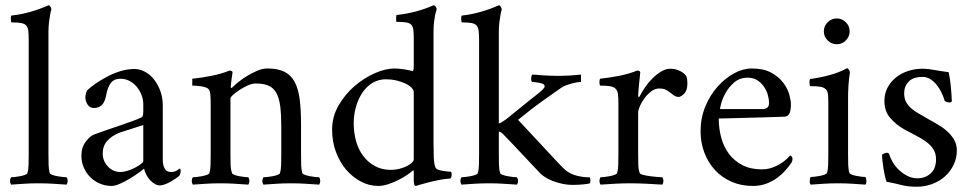

<svg xmlns="http://www.w3.org/2000/svg" viewBox="-20 -698 3690 729"><path d="M89 -545Q89 -567 87.5 -580Q86 -593 80 -600.5Q74 -608 60.5 -610.5Q47 -613 23 -613Q23 -613 22 -617Q21 -621 21 -625.5Q21 -630 21.5 -634.5Q22 -639 24 -639Q61 -643 97 -653.5Q133 -664 164 -678Q168 -678 171.5 -672.5Q175 -667 175 -662Q172 -653 170 -640Q168 -629 166 -613Q164 -597 164 -577V-113Q164 -91 164.5 -72Q165 -53 169 -41Q170 -37 178.5 -34Q187 -31 197.5 -29Q208 -27 218 -26Q228 -25 233 -25Q241 -11 233 3Q202 1 178.5 -0.5Q155 -2 126 -2Q97 -2 74.5 -0.5Q52 1 22 3Q14 -11 22 -25Q27 -25 36.5 -26Q46 -27 56.5 -29Q67 -31 75 -34Q83 -37 84 -41Q88 -53 88.5 -72Q89 -91 89 -113Z M437 -45Q450 -45 465.5 -50Q481 -55 494 -62Q507 -69 515.5 -75.5Q524 -82 524 -86V-223Q514 -220 501 -216Q488 -212 475 -207.5Q462 -203 450 -199.5Q438 -196 431 -193Q404 -182 387 -163Q370 -144 370 -115Q370 -87 389.5 -66Q409 -45 437 -45ZM404 8Q380 8 359 -1Q338 -10 322.5 -25.5Q307 -41 298 -62Q289 -83 289 -107Q289 -138 305.5 -160Q322 -182 339 -188Q360 -196 385.5 -204.5Q411 -213 435.5 -221.5Q460 -230 481 -237.5Q502 -245 512 -250Q520 -253 522 -257.5Q524 -262 524 -276V-303Q524 -320 517.5 -337Q511 -354 499.5 -368Q488 -382 472 -390.5Q456 -399 438 -399Q412 -399 400 -382Q388 -365 383 -336Q378 -310 366.5 -299Q355 -288 337 -288Q321 -288 312.5 -301Q304 -314 304 -330Q304 -333 306 -342Q308 -351 311 -355Q322 -366 341.5 -379.5Q361 -393 385 -406Q409 -419 436 -427.5Q463 -436 490 -436Q511 -436 530.5 -425.5Q550 -415 565 -396Q580 -377 589 -352Q598 -327 598 -298V-92Q598 -72 605 -58.5Q612 -45 629 -45Q643 -45 651.5 -50.5Q660 -56 662 -58Q664 -58 665 -55Q666 -52 666 -50Q666 -39 661 -31Q657 -27 647.5 -20.5Q638 -14 627.5 -8Q617 -2 606 2Q595 6 587 6Q577 6 567 0Q557 -6 549 -15Q541 -24 535 -35.5Q529 -47 527 -58Q523 -54 508 -43Q493 -32 474 -20.5Q455 -9 436 -0.5Q417 8 404 8Z M995 -438Q1035 -438 1060 -425.5Q1085 -413 1099 -386.5Q1113 -360 1118 -320Q1123 -280 1123 -226V-115Q1123 -92 1123.5 -73Q1124 -54 1128 -41Q1129 -37 1137.5 -34Q1146 -31 1156.5 -29Q1167 -27 1177 -26Q1187 -25 1192 -25Q1200 -11 1192 3Q1161 1 1137.5 -0.5Q1114 -2 1085 -2Q1056 -2 1033.5 -0.5Q1011 1 980 3Q972 -11 980 -25Q985 -25 995 -26Q1005 -27 1015.5 -29Q1026 -31 1034 -34Q1042 -37 1043 -41Q1047 -54 1047.5 -73.5Q1048 -93 1048 -116V-216Q1048 -263 1044 -294.5Q1040 -326 1029 -345.5Q1018 -365 999 -373Q980 -381 951 -381Q937 -381 920.5 -373.5Q904 -366 889.5 -356.5Q875 -347 865 -338Q855 -329 855 -325V-116Q855 -93 855.5 -73.5Q856 -54 861 -41Q862 -37 870 -34Q878 -31 888.5 -29Q899 -27 909 -26Q919 -25 923 -25Q931 -11 923 3Q892 1 869 -0.5Q846 -2 817 -2Q788 -2 765 -0.5Q742 1 712 3Q704 -11 712 -25Q717 -25 726.5 -26Q736 -27 746.5 -29Q757 -31 765.5 -34Q774 -37 775 -41Q779 -54 779.5 -73.5Q780 -93 780 -116V-299Q780 -309 779.5 -327.5Q779 -346 775 -355Q772 -362 762.5 -365.5Q753 -369 742.5 -370.5Q732 -372 722.5 -372.5Q713 -373 710 -373V-399Q748 -403 785 -410.5Q822 -418 851 -430Q856 -430 859.5 -428Q863 -426 863 -424Q863 -421 861.5 -413Q860 -405 859 -396Q858 -387 857 -379Q856 -371 856 -368Q856 -364 859 -364Q860 -364 862 -366Q870 -374 884.5 -386Q899 -398 918 -409.5Q937 -421 957 -429.5Q977 -438 995 -438Z M1445 -397Q1417 -397 1394 -383Q1371 -369 1355.5 -345.5Q1340 -322 1331.5 -292Q1323 -262 1323 -230Q1323 -194 1332 -162Q1341 -130 1359 -106Q1377 -82 1403.5 -67.5Q1430 -53 1464 -53Q1481 -53 1496.5 -57Q1512 -61 1524 -67Q1536 -73 1543.5 -80Q1551 -87 1551 -93V-348Q1551 -356 1542.5 -365Q1534 -374 1519 -381Q1504 -388 1485 -392.5Q1466 -397 1445 -397ZM1478 -438Q1494 -438 1516 -434.5Q1538 -431 1546 -428Q1551 -428 1551 -447V-550Q1551 -571 1549.5 -584Q1548 -597 1541.5 -604Q1535 -611 1521.5 -613Q1508 -615 1485 -615Q1485 -615 1484.5 -619Q1484 -623 1484 -627.5Q1484 -632 1484.5 -636.5Q1485 -641 1486 -641Q1523 -645 1559 -654.5Q1595 -664 1626 -678Q1630 -678 1634 -673Q1638 -668 1638 -663Q1635 -654 1632 -641Q1630 -630 1628 -614Q1626 -598 1626 -578V-159Q1626 -130 1627 -102Q1628 -74 1633 -63Q1636 -56 1645.5 -53Q1655 -50 1665 -48.5Q1675 -47 1683 -46.5Q1691 -46 1692 -46Q1694 -45 1694.5 -40.5Q1695 -36 1695 -34Q1695 -32 1693.5 -26Q1692 -20 1688 -20Q1669 -19 1646.5 -14.5Q1624 -10 1604.5 -5Q1585 0 1572 4Q1559 8 1559 8Q1554 8 1552.5 1Q1551 -6 1551 -11V-45Q1551 -54 1548 -51Q1542 -45 1527.5 -35Q1513 -25 1494.5 -15.5Q1476 -6 1455 1Q1434 8 1416 8Q1382 8 1350.5 -8.5Q1319 -25 1294.5 -53.5Q1270 -82 1255.5 -121Q1241 -160 1241 -206Q1241 -255 1265.5 -297.5Q1290 -340 1326 -371Q1362 -402 1403 -420Q1444 -438 1478 -438Z M1874 -113Q1874 -91 1874.5 -72Q1875 -53 1879 -41Q1880 -37 1888.5 -34Q1897 -31 1907.5 -29Q1918 -27 1928 -26Q1938 -25 1943 -25Q1951 -11 1943 3Q1912 1 1888.5 -0.5Q1865 -2 1836 -2Q1807 -2 1784.5 -0.5Q1762 1 1732 3Q1724 -11 1732 -25Q1737 -25 1746.5 -26Q1756 -27 1766.5 -29Q1777 -31 1785 -34Q1793 -37 1794 -41Q1798 -53 1798.5 -72Q1799 -91 1799 -113V-545Q1799 -567 1797.5 -580Q1796 -593 1790 -600.5Q1784 -608 1770.5 -610.5Q1757 -613 1733 -613Q1733 -613 1732 -617Q1731 -621 1731 -625.5Q1731 -630 1731.5 -634.5Q1732 -639 1734 -639Q1771 -643 1807 -653.5Q1843 -664 1874 -678Q1878 -678 1881.5 -672.5Q1885 -667 1885 -662Q1882 -653 1880 -640Q1878 -629 1876 -613Q1874 -597 1874 -577V-229Q1888 -234 1909 -251Q1930 -268 1956 -289Q1995 -321 2021.5 -341.5Q2048 -362 2048 -370Q2048 -376 2042 -379Q2036 -382 2027.5 -383.5Q2019 -385 2011 -386Q2003 -387 2000 -387Q1996 -392 1997 -402.5Q1998 -413 2002 -415Q2024 -413 2049.5 -411.5Q2075 -410 2098 -410Q2124 -410 2147 -411.5Q2170 -413 2186 -415V-387Q2181 -387 2171.5 -385.5Q2162 -384 2151 -381Q2140 -378 2129 -374Q2118 -370 2110 -364Q2106 -361 2088 -348.5Q2070 -336 2046 -319Q2022 -302 1995.5 -281.5Q1969 -261 1947 -243Q1975 -213 2003.5 -182.5Q2032 -152 2056.5 -125.5Q2081 -99 2099.5 -79.5Q2118 -60 2127 -52Q2147 -36 2173.5 -30Q2200 -24 2219 -25Q2221 -23 2221.5 -14.5Q2222 -6 2220 -2Q2215 0 2195.5 2Q2176 4 2156 4Q2134 4 2113.5 -0.5Q2093 -5 2077 -11.5Q2061 -18 2049.5 -25.5Q2038 -33 2032 -39Q2007 -65 1982 -92Q1961 -115 1936 -141Q1911 -167 1889 -190Q1886 -194 1880 -196Q1877 -198 1874 -199Z M2525 -437Q2545 -437 2562 -428.5Q2579 -420 2586 -408Q2588 -403 2589 -396.5Q2590 -390 2590 -382Q2590 -354 2577.5 -342Q2565 -330 2557 -330Q2546 -330 2537 -337Q2528 -344 2520 -350Q2513 -355 2505 -358.5Q2497 -362 2483 -362Q2467 -362 2452.5 -351Q2438 -340 2427 -325Q2416 -310 2409.5 -295Q2403 -280 2403 -271V-116Q2403 -93 2403.5 -73.5Q2404 -54 2409 -41Q2410 -37 2422 -34Q2434 -31 2448.5 -29Q2463 -27 2476.5 -26Q2490 -25 2495 -25Q2503 -11 2495 3Q2464 1 2432.5 -0.5Q2401 -2 2372 -2Q2343 -2 2316.5 -0.5Q2290 1 2260 3Q2252 -11 2260 -25Q2265 -25 2274.5 -26Q2284 -27 2294.5 -29Q2305 -31 2313.5 -34Q2322 -37 2323 -41Q2327 -54 2327.5 -73.5Q2328 -93 2328 -116V-303Q2328 -326 2326.5 -339.5Q2325 -353 2318 -360.5Q2311 -368 2297 -370.5Q2283 -373 2258 -373Q2254 -386 2258 -399Q2296 -403 2333 -410.5Q2370 -418 2399 -430Q2404 -430 2407.5 -428Q2411 -426 2411 -424Q2411 -421 2409.5 -408Q2408 -395 2406.5 -380Q2405 -365 2404 -351Q2403 -337 2403 -333Q2403 -330 2405 -330Q2407 -330 2408 -331Q2416 -347 2428.5 -365.5Q2441 -384 2457 -400Q2473 -416 2490.5 -426.5Q2508 -437 2525 -437Z M2819 -403Q2788 -403 2767 -384.5Q2746 -366 2734 -343.5Q2722 -321 2717.5 -302.5Q2713 -284 2714 -284H2877Q2886 -284 2893 -289Q2900 -294 2900 -308Q2900 -319 2896 -335Q2892 -351 2882.5 -366Q2873 -381 2857.5 -392Q2842 -403 2819 -403ZM2834 -438Q2879 -438 2907.5 -422.5Q2936 -407 2953 -385Q2970 -363 2976.5 -340Q2983 -317 2983 -302Q2983 -281 2978 -268.5Q2973 -256 2959 -255Q2952 -255 2931 -254Q2910 -253 2883.5 -252.5Q2857 -252 2827.5 -251Q2798 -250 2772.5 -249.5Q2747 -249 2729.5 -248.5Q2712 -248 2709 -248Q2709 -210 2718.5 -175Q2728 -140 2748 -113.5Q2768 -87 2799 -71Q2830 -55 2872 -55Q2893 -55 2910.5 -61Q2928 -67 2942 -75.5Q2956 -84 2965.5 -93Q2975 -102 2980 -108Q2981 -108 2985 -104.5Q2989 -101 2989 -94Q2989 -85 2982 -76Q2975 -66 2962.5 -51.5Q2950 -37 2932 -23.5Q2914 -10 2890.5 -1Q2867 8 2838 8Q2794 8 2757.5 -8Q2721 -24 2695 -52Q2669 -80 2654.5 -118Q2640 -156 2640 -200Q2640 -250 2658 -293.5Q2676 -337 2704.5 -369Q2733 -401 2767 -419.5Q2801 -438 2834 -438Z M3108 -579Q3108 -599 3122.5 -613.5Q3137 -628 3157 -628Q3177 -628 3191.5 -613.5Q3206 -599 3206 -579Q3206 -559 3191.5 -544.5Q3177 -530 3157 -530Q3137 -530 3122.5 -544.5Q3108 -559 3108 -579ZM3200 -115Q3200 -92 3200.5 -73Q3201 -54 3205 -42Q3206 -38 3214 -35Q3222 -32 3232 -30Q3242 -28 3252 -27Q3262 -26 3266 -26Q3269 -22 3269.5 -11.5Q3270 -1 3266 3Q3236 1 3213.5 -0.5Q3191 -2 3162 -2Q3133 -2 3110.5 -0.5Q3088 1 3058 3Q3054 -1 3054.5 -11.5Q3055 -22 3058 -26Q3063 -26 3072.5 -27Q3082 -28 3092.5 -30Q3103 -32 3111 -35Q3119 -38 3120 -42Q3124 -54 3124.5 -73Q3125 -92 3125 -115V-301Q3125 -324 3124 -337.5Q3123 -351 3116 -358.5Q3109 -366 3095.5 -368.5Q3082 -371 3056 -371Q3054 -373 3053.5 -383.5Q3053 -394 3056 -398Q3094 -403 3130.5 -413Q3167 -423 3196 -439Q3200 -439 3203.5 -433Q3207 -427 3207 -423Q3203 -397 3201.5 -373.5Q3200 -350 3200 -324Z M3481 -437Q3495 -437 3506.5 -435.5Q3518 -434 3529.5 -432Q3541 -430 3553.5 -428Q3566 -426 3582 -424Q3587 -401 3590 -371Q3593 -341 3594 -315Q3594 -309 3584 -309Q3575 -309 3567 -315Q3563 -329 3555.5 -345Q3548 -361 3537.5 -374.5Q3527 -388 3513 -397Q3499 -406 3483 -406Q3447 -406 3430 -388Q3413 -370 3413 -344Q3413 -324 3420.5 -310.5Q3428 -297 3440 -286.5Q3452 -276 3467.5 -267.5Q3483 -259 3499 -249Q3516 -239 3536 -228Q3556 -217 3573 -202.5Q3590 -188 3601.5 -169.5Q3613 -151 3613 -127Q3613 -97 3600.5 -71.5Q3588 -46 3567 -27.5Q3546 -9 3518.5 1Q3491 11 3461 11Q3427 11 3402.5 4.5Q3378 -2 3346 -8Q3343 -16 3340 -29.5Q3337 -43 3334.5 -58Q3332 -73 3330.5 -87.5Q3329 -102 3329 -111Q3332 -113 3337.5 -115.5Q3343 -118 3347 -118Q3352 -118 3355 -115Q3360 -99 3369.5 -82.5Q3379 -66 3393.5 -52.5Q3408 -39 3425.5 -30Q3443 -21 3463 -21Q3493 -21 3513.5 -39.5Q3534 -58 3534 -93Q3534 -116 3523.5 -132Q3513 -148 3495.5 -160.5Q3478 -173 3456.5 -184Q3435 -195 3413 -207Q3383 -224 3360.5 -249.5Q3338 -275 3338 -315Q3338 -343 3350 -365.5Q3362 -388 3382 -404Q3402 -420 3428 -428.5Q3454 -437 3481 -437Z"/></svg>

Font: Vermiglione
Style: Regular
Weight: 400
Version: Version 1.000